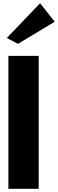

<svg xmlns="http://www.w3.org/2000/svg" viewBox="-20 -1172 360 1192"><path d="M22 -936 229 -1151.9 319.8 -1037.1 91.8 -899.9ZM32.2 0V-825.2H220.2V0Z"/></svg>

Font: Hussar Preview
Style: Bold
Weight: 700
Foundry: Cannot Into Space Fonts, PlusOne Fonts
Version: Version 2.29RC2 "Millennial"